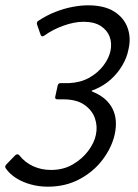

<svg xmlns="http://www.w3.org/2000/svg" viewBox="-20 -698 518 723"><path d="M160 5Q127 5 96 -3.5Q65 -12 40.5 -27.5Q16 -43 1 -65Q-1 -69 0 -72.5Q1 -76 5 -80L37 -113Q41 -117 45 -117Q49 -117 52 -114Q74 -86 105 -72Q136 -58 172 -58Q218 -58 253.5 -78.5Q289 -99 312 -129.5Q335 -160 341 -190Q348 -222 337.5 -252.5Q327 -283 297.5 -303.5Q268 -324 217 -324Q211 -324 206 -324Q201 -324 196 -324Q192 -324 189.5 -326Q187 -328 188 -334L197 -375Q199 -385 208 -385Q213 -385 221 -385Q229 -385 240 -385Q283 -387 315.5 -405Q348 -423 369 -450.5Q390 -478 396 -506Q402 -535 393 -559.5Q384 -584 359.5 -600Q335 -616 294 -616Q260 -616 219.5 -601.5Q179 -587 150 -566Q137 -556 133 -567L119 -607Q118 -611 120 -615Q122 -619 125 -620Q155 -640 188 -653Q221 -666 253 -672Q285 -678 311 -678Q373 -678 410 -654.5Q447 -631 460.5 -593Q474 -555 464 -513Q458 -481 440.5 -451.5Q423 -422 397.5 -399Q372 -376 337 -361Q332 -359 328.5 -358Q325 -357 325 -355Q325 -354 337 -349Q384 -328 404 -288Q424 -248 412 -192Q401 -143 367 -97.5Q333 -52 280 -23.5Q227 5 160 5Z"/></svg>

Font: Glory
Style: Italic
Weight: 400
Italic angle: -12°
Designer: Robert Leuschke
Foundry: Robert Leuschke
Version: Version 1.011